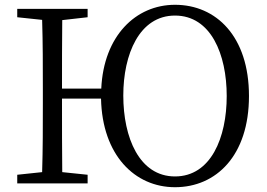

<svg xmlns="http://www.w3.org/2000/svg" viewBox="-20 -766 1115 802"><path d="M711 -29C562 -29 495 -191 495 -367C495 -539 562 -701 711 -701C861 -701 927 -539 927 -365C927 -191 861 -29 711 -29ZM239 -396C239 -494 239 -589 240 -682L346 -694V-729H52V-694L156 -683C159 -587 159 -489 159 -392V-337C159 -239 159 -142 156 -47L52 -36V0H346V-36L240 -47C239 -141 239 -238 239 -354H402C407 -118 543 16 711 16C883 16 1020 -116 1020 -365C1020 -614 883 -746 711 -746C547 -746 413 -616 403 -396Z"/></svg>

Font: Noto Serif CJK JP
Style: Regular
Weight: 400
Designer: Ryoko NISHIZUKA 西塚涼子 (kana & ideographs); Frank Grießhammer (Latin, Greek & Cyrillic); Wenlong ZHANG 张文龙 (bopomofo); San
Foundry: Adobe Systems Incorporated
Version: Version 1.000;PS 1;hotconv 16.6.53;makeotf.lib2.5.65590